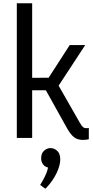

<svg xmlns="http://www.w3.org/2000/svg" viewBox="-20 -845 569 1176"><path d="M258 311 226 288Q235 274 245.5 254.5Q256 235 264 215.5Q272 196 274 181Q253 176 242.5 160Q232 144 232 125Q232 94 250 78Q268 62 289 62Q312 62 330.5 79Q349 96 349 131Q349 157 337.5 189Q326 221 305.5 252.5Q285 284 258 311ZM177 0H83V-825H177ZM392 -57 261 -292H128V-368L278 -369L407 -569H502L325 -299V-345L469 -93Q480 -74 488 -67Q496 -60 507 -60Q511 -60 514.5 -60Q518 -60 524 -61V8Q515 10 506 11Q497 12 488 12Q454 12 433 -5Q412 -22 392 -57Z"/></svg>

Font: Yaldevi Medium
Style: Regular
Weight: 500
Designer: Sol Matas, Rajitha Manaperi, Kosala Senevirathne
Foundry: Mooniak
Version: Version 1.100